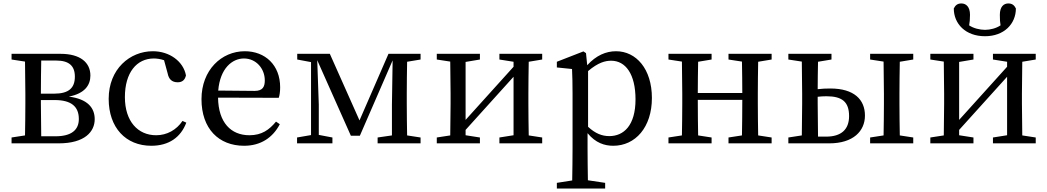

<svg xmlns="http://www.w3.org/2000/svg" viewBox="-20 -831 6071 1113"><path d="M219 -41C218 -97 217 -176 217 -230V-251H297C395 -251 437 -212 437 -141C437 -77 393 -41 302 -41ZM306 -480C379 -480 414 -450 414 -387C414 -320 378 -288 293 -288H217C217 -352 218 -427 219 -480ZM47 -519V-486L125 -474C126 -418 127 -342 127 -289V-230C127 -177 126 -101 125 -46L47 -34V0H320C472 0 529 -68 529 -140C529 -206 488 -257 379 -271C472 -289 504 -338 504 -393C504 -469 445 -519 331 -519Z M1038 -130C1003 -78 948 -47 885 -47C780 -47 704 -127 704 -268C704 -410 772 -492 872 -492C889 -492 910 -489 931 -482L952 -405C958 -374 975 -354 1010 -354C1036 -354 1052 -367 1058 -394C1043 -475 963 -534 866 -534C733 -534 610 -431 610 -258C610 -91 709 14 857 14C959 14 1028 -35 1060 -120Z M1245 -306C1256 -436 1327 -492 1394 -492C1465 -492 1515 -433 1515 -365C1515 -329 1504 -304 1456 -304ZM1596 -264C1601 -279 1604 -300 1604 -325C1604 -454 1517 -534 1399 -534C1264 -534 1148 -425 1148 -256C1148 -85 1248 14 1395 14C1492 14 1562 -34 1602 -111L1580 -126C1541 -79 1498 -47 1426 -47C1319 -47 1246 -120 1244 -265Z M2418 -486V-519H2232L2064 -133L1892 -519H1703V-486L1783 -471V-48L1702 -34V0H1907V-34L1828 -49V-224L1819 -482L2014 -44H2066L2256 -481L2252 -224V-46L2169 -34V0H2418V-34L2340 -46C2339 -101 2338 -177 2338 -230V-289C2338 -342 2339 -418 2340 -473Z M3123 -486V-519H2875V-486L2957 -473V-444L2679 -136V-472L2762 -486V-519H2512V-486L2590 -474C2591 -418 2592 -342 2592 -289V-230C2592 -177 2591 -101 2590 -46L2512 -34V0H2762V-34L2679 -47V-78L2957 -386V-47L2875 -34V0H3123V-34L3045 -46C3044 -101 3043 -177 3043 -230V-289C3043 -342 3044 -418 3045 -473Z M3389 -419C3448 -469 3489 -479 3523 -479C3606 -479 3664 -402 3664 -255C3664 -104 3596 -42 3512 -42C3470 -42 3431 -57 3389 -96ZM3377 -523 3362 -533 3208 -473V-440L3296 -431C3298 -387 3299 -348 3299 -287V31C3299 90 3298 153 3297 215L3208 229V262H3488V229L3388 214C3387 152 3386 88 3386 28V-59C3433 -2 3485 14 3535 14C3663 14 3759 -93 3759 -263C3759 -431 3668 -534 3551 -534C3493 -534 3436 -510 3384 -453Z M4453 -486V-519H4203V-486L4281 -474C4282 -420 4283 -346 4283 -292H4025C4025 -346 4026 -419 4027 -473L4105 -486V-519H3855V-486L3933 -474C3934 -418 3935 -342 3935 -289V-230C3935 -177 3934 -101 3933 -46L3855 -34V0H4105V-34L4027 -46C4026 -101 4025 -179 4025 -252H4283C4283 -179 4282 -100 4281 -46L4203 -34V0H4453V-34L4375 -46C4374 -102 4373 -177 4373 -230V-289C4373 -342 4374 -418 4375 -473Z M4722 -39C4721 -95 4720 -175 4720 -230V-270C4736 -272 4753 -273 4771 -273C4861 -273 4902 -241 4902 -158C4902 -80 4856 -39 4769 -39ZM4800 -486V-519H4550V-486L4628 -474C4629 -418 4630 -342 4630 -289V-230C4630 -177 4629 -101 4628 -46L4550 -34V0H4787C4926 0 4994 -71 4994 -161C4994 -254 4931 -318 4793 -318C4768 -318 4744 -317 4720 -314C4720 -364 4721 -426 4722 -473ZM5274 -486V-519H5024V-486L5102 -474C5103 -418 5104 -342 5104 -289V-230C5104 -177 5103 -101 5102 -46L5024 -34V0H5274V-34L5196 -46C5195 -102 5194 -177 5194 -230V-289C5194 -342 5195 -418 5196 -473Z M5690 -621C5801 -621 5869 -693 5869 -782C5860 -800 5848 -811 5825 -811C5799 -811 5776 -793 5776 -745C5776 -718 5777 -701 5780 -684C5755 -667 5720 -658 5690 -658C5660 -658 5623 -667 5598 -684C5601 -701 5603 -718 5603 -745C5603 -793 5579 -811 5553 -811C5530 -811 5518 -800 5509 -782C5509 -693 5577 -621 5690 -621ZM5984 -486V-519H5736V-486L5818 -473V-444L5540 -136V-472L5623 -486V-519H5373V-486L5451 -474C5452 -418 5453 -342 5453 -289V-230C5453 -177 5452 -101 5451 -46L5373 -34V0H5623V-34L5540 -47V-78L5818 -386V-47L5736 -34V0H5984V-34L5906 -46C5905 -101 5904 -177 5904 -230V-289C5904 -342 5905 -418 5906 -473Z"/></svg>

Font: Source Han Serif JP Medium
Style: Regular
Weight: 500
Designer: Ryoko NISHIZUKA 西塚涼子 (kana & ideographs); Frank Grießhammer (Latin, Greek & Cyrillic); Wenlong ZHANG 张文龙 (bopomofo); San
Foundry: Adobe Systems Incorporated
Version: Version 1.001;PS 1.001;hotconv 16.6.54;makeotf.lib2.5.65590